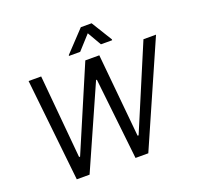

<svg xmlns="http://www.w3.org/2000/svg" viewBox="-157 -1115 1317 1283"><g transform="rotate(-20 501.5 -473.0)"><path d="M174.7 0H265.6L522.7 -579.5H528.4L592.3 0H683.2L1002.8 -727.3H913.4L663.4 -134.9H656.2L599.4 -727.3H500L247.2 -134.9H240.1L186.1 -727.3H96.6ZM407.7 -792.6H487.2L577.4 -892L634.9 -792.6H714.5L715.2 -798.3L624.3 -946H547.6L408.4 -798.3Z"/></g></svg>

Font: Magic Ui Pro
Style: Italic
Weight: 400
Italic angle: -9.39999°
Designer: Stefan Endress, Andreas Faust
Version: Version 1.000;FEAKit 1.0